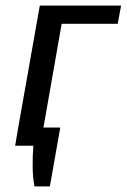

<svg xmlns="http://www.w3.org/2000/svg" viewBox="-20 -520 452 685"><path d="M103 145Q97 115 96.5 76Q96 37 99 0H34L45 -65L122 -500H412L400 -435H200L135 -65H195L158 145Z"/></svg>

Font: Cuprum
Style: Italic
Weight: 400
Italic angle: -10°
Designer: Jovanny Lemonad
Foundry: Jovanny Lemonad
Version: Version 3.000